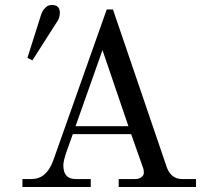

<svg xmlns="http://www.w3.org/2000/svg" viewBox="-20 -750 828 770"><path d="M283 -244H495L391 -549ZM70 0V-32H107Q166 -32 193 -105L408 -712H433L650 -76Q668 -32 710 -32H766V0H456V-32H522Q537 -32 547 -39.5Q557 -47 557 -57Q557 -70 553 -79L506 -212H272L248 -145Q234 -105 234 -87Q234 -32 283 -32H344V0ZM188 -730Q220 -730 220 -699Q220 -688 217 -679Q214 -670 209 -663Q204 -656 198 -646L110 -508L90 -518L140 -676Q145 -693 149.5 -702.5Q154 -712 164 -721Q174 -730 188 -730Z"/></svg>

Font: Old Standard TT
Style: Regular
Weight: 400
Designer: Alexey Kryukov <alexios@thessalonica.org.ru>
Version: Version 2.2